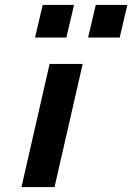

<svg xmlns="http://www.w3.org/2000/svg" viewBox="-20 -758 536 778"><path d="M153 -738H280L249 -606H122ZM368 -738H496L465 -606H337ZM181 -499H315L201 0H67Z"/></svg>

Font: Panefresco 999wt
Style: Italic
Weight: 900
Version: Version 1.001